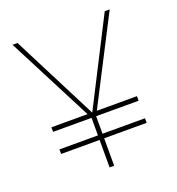

<svg xmlns="http://www.w3.org/2000/svg" viewBox="-132 -840 874 947"><g transform="rotate(-20 304.5 -366.0)"><path d="M80 -260V-284H529V-260ZM80 -144V-168H529V-144ZM282 0V-260L39 -732H65L294 -283L523 -732H549L306 -260V0Z"/></g></svg>

Font: Exo Thin Thin
Style: Regular
Weight: 250
Version: Version 2.000